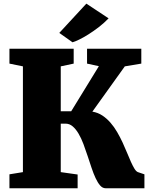

<svg xmlns="http://www.w3.org/2000/svg" viewBox="-20 -1003 790 1023"><path d="M295.9 -827.6 439.9 -983.4H440.4L558.6 -905.3Q535.2 -880.9 507.1 -859.1Q479 -837.4 451.9 -820.3Q424.8 -803.2 402.1 -792.2Q379.4 -781.2 366.7 -777.8H366.2ZM30.3 -74.2 102.1 -85.9V-649.4L30.3 -664.1V-743.2H372.6V-664.1L303.7 -649.4V-410.2H359.4L506.8 -650.4L443.8 -664.1V-743.2H732.9V-664.1L645 -649.4L472.2 -408.2Q501.5 -403.3 525.4 -387.5Q549.3 -371.6 568.8 -349.1Q588.4 -326.7 604.2 -299.3Q620.1 -272 633.1 -243.9Q646 -215.8 657 -189Q668 -162.1 677.7 -140.4Q687.5 -118.7 696.5 -104Q705.6 -89.4 714.8 -85.9L749.5 -74.2V0H542.5Q526.4 0 513.4 -14.9Q500.5 -29.8 489.3 -54Q478 -78.1 467.8 -108.9Q457.5 -139.6 446.8 -172.1Q436 -204.6 424.6 -235.4Q413.1 -266.1 398.9 -290.3Q384.8 -314.5 367.7 -329.3Q350.6 -344.2 329.1 -344.2H303.7V-85.9L393.6 -73.2V0H30.3Z"/></svg>

Font: Merriweather UltraBold
Style: Regular
Weight: 900
Designer: Eben Sorkin ( sorkintype@gmail.com )
Foundry: Eben Sorkin
Version: Version 1.570; ttfautohint (v1.3) -l 8 -r 32 -G 0 -x 0 -H 60